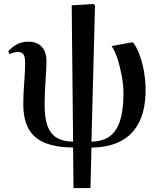

<svg xmlns="http://www.w3.org/2000/svg" viewBox="-20 -733 802 972"><path d="M352 219 350 14Q263 13 207 -10Q151 -33 124.5 -81.5Q98 -130 98 -205Q98 -249 100.5 -283.5Q103 -318 105 -350Q107 -382 107 -418Q107 -446 98.5 -458Q90 -470 70 -470Q61 -470 50 -467Q39 -464 28 -459L22 -474Q45 -499 69.5 -510.5Q94 -522 123 -522Q167 -522 191 -496.5Q215 -471 215 -425Q215 -397 213.5 -373Q212 -349 210.5 -324Q209 -299 207.5 -269.5Q206 -240 206 -200Q206 -103 239.5 -60Q273 -17 350 -16L343 -706L452 -713L461 -707L443 -16Q500 -17 535.5 -43Q571 -69 588 -122.5Q605 -176 605 -258Q605 -300 597 -345.5Q589 -391 576 -432Q563 -473 545 -500L651 -519L658 -513Q676 -486 689.5 -447Q703 -408 710 -364Q717 -320 717 -275Q717 -182 686 -117.5Q655 -53 594 -20Q533 13 443 14L438 219Z"/></svg>

Font: Literata 60pt Medium
Style: Regular
Weight: 500
Designer: Latin by Veronika Burian and Jose Scaglione. Greek by Irene Vlachou. Cyrillic by Vera Evstafieva.
Foundry: TypeTogether
Version: Version 3.103;gftools[0.9.29]